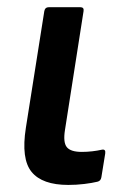

<svg xmlns="http://www.w3.org/2000/svg" viewBox="-20 -512 350 543"><path d="M173.2 11Q99.4 11 69.4 -25.8Q39.3 -62.6 53.2 -150.8L105.3 -480.5Q107.3 -491.7 118.5 -491.7H206.8Q218.3 -491.7 216.3 -480.5L163.8 -144.7Q158.1 -109.2 169 -95.8Q179.8 -82.4 211.3 -82.4Q226 -82.4 240.8 -84.1Q255.6 -85.8 268.9 -88.8Q279.3 -90.4 277.6 -78.1L266.7 -10.7Q265 -0.2 255.6 1.9Q240.5 5.6 218.4 8.3Q196.4 11 173.2 11Z"/></svg>

Font: Sofia Sans Semi Condensed
Style: Italic
Weight: 400
Italic angle: -9°
Designer: Botio Nikoltchev, Ani Petrova
Foundry: lettersoup
Version: Version 4.101